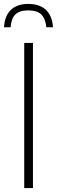

<svg xmlns="http://www.w3.org/2000/svg" viewBox="-44 -959 290 979"><path d="M79.5 0V-740H124V0ZM100.5 -939Q157.5 -939 190 -908.8Q222.5 -878.5 226 -820H192.5Q187 -866 165.8 -886Q144.5 -906 100.5 -906Q56 -906 34.8 -885.8Q13.5 -865.5 10 -820H-23.5Q-20 -879 11.8 -909Q43.5 -939 100.5 -939Z"/></svg>

Font: Encode Sans Condensed ExLight
Style: Regular
Weight: 275
Width: 3
Designer: Multiple Designers
Foundry: Impallari Type
Version: Version 2.000